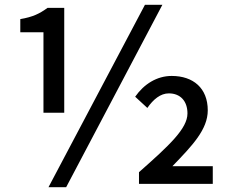

<svg xmlns="http://www.w3.org/2000/svg" viewBox="-20 -770 962 804"><path d="M162 -298H249V-737H179C146 -713 118 -699 65 -690V-635H162ZM183 14H257L660 -750H587ZM562 0H871V-74H702C786 -161 850 -228 850 -308C850 -401 789 -452 699 -452C637 -452 583 -418 546 -365L597 -318C622 -354 652 -379 687 -379C735 -379 765 -347 765 -295C765 -232 690 -162 562 -49Z"/></svg>

Font: Noto Sans CJK TC Medium
Style: Regular
Weight: 500
Designer: Ryoko NISHIZUKA 西塚涼子 (kana, bopomofo & ideographs); Paul D. Hunt (Latin, Greek & Cyrillic); Sandoll Communications 산돌커뮤니
Foundry: Adobe
Version: Version 2.004;hotconv 1.0.118;makeotfexe 2.5.65603